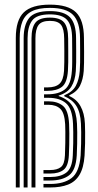

<svg xmlns="http://www.w3.org/2000/svg" viewBox="-20 -828 433 848"><path d="M49.8 0V-660.2Q49.8 -739.2 85.1 -773.4Q120.5 -807.5 200.5 -807.5Q281 -807.5 315.8 -773.4Q350.5 -739.2 350.8 -660.2Q351.2 -624.8 351.4 -598.2Q351.5 -571.8 351.2 -551.6Q351 -531.5 349.8 -514.2Q346.8 -476.8 333.5 -449.8Q320.2 -422.8 285.8 -406.8V-403.8Q318.2 -390 335.5 -359.2Q352.8 -328.5 355 -283Q355.8 -267.8 356 -244.8Q356.2 -221.8 355.8 -194.9Q355.2 -168 353.5 -140.8Q349.8 -86.8 331.2 -56Q312.8 -25.2 280.2 -12.6Q247.8 0 201.5 0H172V-15.5H201.5Q261.8 -15.5 296.1 -41.6Q330.5 -67.8 336.2 -141.8Q337.8 -166.8 338.2 -193.5Q338.8 -220.2 338.6 -243.8Q338.5 -267.2 337.5 -282.2Q335 -332.2 317 -360.4Q299 -388.5 263.8 -403V-407Q300.5 -422.2 314.9 -449.1Q329.2 -476 332.2 -514.2Q333.5 -531.5 333.8 -552.4Q334 -573.2 333.9 -599.6Q333.8 -626 333.5 -659.8Q333 -731.5 302.5 -762.4Q272 -793.2 200.5 -793.2Q149 -793.2 119.9 -777.9Q90.8 -762.5 78.9 -732.8Q67 -703 67 -659.8V0ZM84.5 0H101.8V-659.2Q101.8 -709.8 121.8 -737.1Q141.8 -764.5 200.5 -764.5Q254 -764.5 276.1 -740.2Q298.2 -716 298.5 -658.5Q298.8 -630.5 298.9 -603.6Q299 -576.8 298.9 -553.9Q298.8 -531 297.5 -515.2Q293.5 -454.2 266.2 -432.9Q239 -411.5 190 -411.5H174.5V-396H194Q243.8 -396 271.6 -372Q299.5 -348 302.5 -281Q303.2 -267.2 303.5 -245.1Q303.8 -223 303.4 -196.2Q303 -169.5 301.5 -141.5Q298.8 -85.2 273 -65.8Q247.2 -46.2 201.5 -46.2H172V-30.8H201.5Q254.8 -30.8 284.9 -53.5Q315 -76.2 319 -141.8Q320.2 -167 320.8 -193.8Q321.2 -220.5 321.1 -243.8Q321 -267 320 -281.5Q317.5 -333 298.6 -361.6Q279.8 -390.2 239.2 -403.8V-406Q278.8 -418.2 295.4 -445.8Q312 -473.2 314.8 -513.8Q316 -531.8 316.4 -553.6Q316.8 -575.5 316.5 -601.9Q316.2 -628.2 316 -659Q315.8 -723.8 289.2 -751.4Q262.8 -779 200.5 -779Q132.8 -779 108.6 -748.4Q84.5 -717.8 84.5 -659.5ZM119.2 0V-658.8Q119.2 -706 136.6 -728.1Q154 -750.2 200.5 -750.2Q244.8 -750.2 262.8 -729.2Q280.8 -708.2 281 -657.8Q281.2 -629.8 281.4 -602.9Q281.5 -576 281.4 -553.4Q281.2 -530.8 280 -515Q276.5 -462.5 253.8 -444.6Q231 -426.8 190 -426.8H174.5V-442H190Q225.2 -442 242.6 -457.9Q260 -473.8 262.8 -515Q263.8 -531.8 264 -554.1Q264.2 -576.5 264.1 -602.9Q264 -629.2 263.5 -657.2Q263.2 -700.5 249.5 -718.1Q235.8 -735.8 200.5 -735.8Q163.5 -735.8 150 -717.1Q136.5 -698.5 136.5 -658.5V0ZM172 -61.5H201.5Q239.5 -61.5 260.6 -77.8Q281.8 -94 284.2 -142.5Q285.2 -162.2 285.8 -188.2Q286.2 -214.2 286.2 -239Q286.2 -263.8 285.2 -279.8Q282.2 -340.8 257.9 -360.6Q233.5 -380.5 194 -380.5H174.5V-365.2H194Q227.5 -365.2 246.2 -347.5Q265 -329.8 267.8 -279Q268.5 -266.5 268.6 -245.2Q268.8 -224 268.4 -197.4Q268 -170.8 266.8 -142Q265.2 -102.8 248.8 -89.9Q232.2 -77 201.5 -77H172Z"/></svg>

Font: Big Shoulders Inline Display Thin SemiBold
Style: Regular
Weight: 600
Version: Version 2.002